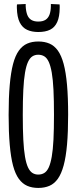

<svg xmlns="http://www.w3.org/2000/svg" viewBox="-20 -914 377 944"><path d="M167.9 -55.7Q185.1 -55.7 198 -63.7Q210.8 -71.6 219.7 -90.9Q228.5 -110.1 234.4 -143.4Q240.3 -176.7 242.9 -227.5Q245.4 -278.4 245.4 -349.8Q245.4 -421.1 242.9 -472.3Q240.3 -523.6 234.5 -557Q228.6 -590.4 219.7 -609.7Q210.8 -629 198 -636.9Q185.1 -644.9 167.9 -644.9Q151.6 -644.9 139.2 -636.9Q126.8 -629 117.8 -609.7Q108.8 -590.4 103 -556.6Q97.1 -522.7 94.6 -471.4Q92 -420.2 92 -349Q92 -277.5 94.6 -227.2Q97.1 -176.9 103 -143.4Q108.8 -109.8 117.8 -90.8Q126.8 -71.8 139.2 -63.8Q151.6 -55.7 167.9 -55.7ZM168.2 10Q137.6 10 113.9 -0.3Q90.2 -10.6 72.6 -34.7Q55 -58.9 44.1 -99.7Q33.3 -140.6 27.9 -202.4Q22.4 -264.2 22.4 -349Q22.4 -434.8 27.9 -496.1Q33.3 -557.5 44.1 -599Q55 -640.5 72.6 -665Q90.2 -689.4 113.9 -699.7Q137.6 -710 168.2 -710Q199.3 -710 223.2 -699.7Q247.1 -689.4 264.5 -665.3Q281.8 -641.1 292.9 -599.9Q304 -558.6 309.5 -497Q315 -435.4 315 -350.2Q315 -265 309.6 -203.6Q304.2 -142.1 293 -100.8Q281.8 -59.5 264.5 -35.1Q247.1 -10.7 223.2 -0.4Q199.3 10 168.2 10ZM168.2 -756.6Q136.6 -756.6 113.4 -767.3Q90.1 -777.9 77 -803.8Q63.9 -829.7 62.9 -875.7Q62.9 -880 62.9 -884.3Q62.9 -888.7 63.5 -892.3L106.3 -894.3Q106.3 -891.3 106.3 -888.7Q106.3 -886.2 106.3 -883.2Q107.7 -857.6 114.1 -840.9Q120.6 -824.2 134 -816.1Q147.4 -808 168.2 -808Q190.1 -808 203.5 -816.4Q216.8 -824.8 223.3 -841.7Q229.7 -858.6 230.1 -884.2Q230.1 -886.5 230.1 -888.9Q230.1 -891.3 230.1 -894.3L272.9 -892.3Q273.5 -888.7 273.5 -884.1Q273.5 -879.6 273.5 -875.3Q273.2 -831.8 261.3 -805.6Q249.4 -779.4 226.5 -768Q203.5 -756.6 168.2 -756.6Z"/></svg>

Font: Georama ExtraCondensed Thin
Style: Regular
Weight: 100
Width: 2
Designer: Jean-Baptiste Levee
Foundry: Production Type
Version: Version 1.001